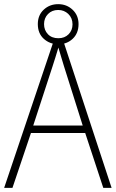

<svg xmlns="http://www.w3.org/2000/svg" viewBox="-20 -904 557 924"><path d="M477 0 390 -264H129L40 0H0L241 -715H282L517 0ZM288 -585Q282 -605 275 -628Q268 -651 261 -675Q254 -652 247 -629Q240 -606 233 -585L140 -300H378ZM261 -691Q220 -691 191 -717Q162 -743 162 -788Q162 -831 190.5 -857.5Q219 -884 260 -884Q301 -884 329.5 -857Q358 -830 358 -788Q358 -744 330 -717.5Q302 -691 261 -691ZM261 -720Q291 -720 310 -739Q329 -758 329 -787Q329 -817 309 -836.5Q289 -856 260 -856Q230 -856 211 -836.5Q192 -817 192 -788Q192 -759 210.5 -739.5Q229 -720 261 -720Z"/></svg>

Font: Noto Sans Telugu SemiCondensed ExtraLight
Style: Regular
Weight: 200
Width: 4
Designer: Jelle Bosma - Monotype Design Team
Foundry: Monotype Imaging Inc.
Version: Version 2.005; ttfautohint (v1.8.4.7-5d5b)